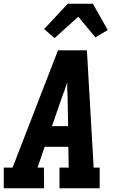

<svg xmlns="http://www.w3.org/2000/svg" viewBox="-21 -1003 641 1023"><path d="M214 0H-1V-110H46L288 -735H442L478 -110H510V0H296V-110H345L343 -221H217L179 -110H213ZM342 -331 339 -490Q338 -508 337.5 -526Q337 -544 337 -563Q331 -544 324.5 -526Q318 -508 311 -490L256 -331ZM270 -800 214 -848 340 -983H474L553 -843L487 -804L396 -914Z"/></svg>

Font: Iosevka HT Extrabold Extended
Style: Italic
Weight: 800
Width: 7
Italic angle: -9°
Monospace: yes
Designer: Belleve Invis
Foundry: Belleve Invis
Version: Version 32.3.0; ttfautohint (v1.8.4)